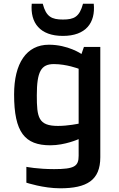

<svg xmlns="http://www.w3.org/2000/svg" viewBox="-20 -767 640 1031"><path d="M121.6 128.9V213.9C121.6 213.9 212.4 244.1 302.7 244.1C446.3 244.1 518.6 201.2 518.6 77.1V-515.1H430.7L417.5 -477.1C417.5 -477.1 345.7 -526.9 242.7 -526.9C121.6 -526.9 55.7 -426.8 55.7 -259.8C55.7 -56.2 113.3 13.2 250.5 13.2C329.6 13.2 402.3 -20 402.3 -20V69.8C402.3 126 379.4 141.1 270.5 141.1C180.7 141.1 121.6 128.9 121.6 128.9ZM291.5 -90.8C185.5 -90.8 177.7 -137.2 177.7 -254.9C177.7 -382.8 200.7 -422.9 269.5 -422.9C337.4 -422.9 402.3 -397.9 402.3 -397.9V-103C402.3 -103 345.7 -90.8 291.5 -90.8ZM317.9 -574.2C440.4 -574.2 493.7 -644 483.4 -747.1H425.8C406.7 -675.8 377.4 -662.1 317.9 -662.1C257.8 -662.1 227.5 -676.8 209.5 -747.1H150.4C141.6 -644 194.8 -574.2 317.9 -574.2Z"/></svg>

Font: Doppio One
Style: Regular
Weight: 400
Designer: Szymon Celej
Foundry: Sorkin Type Co
Version: Version 1.002